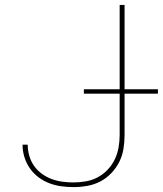

<svg xmlns="http://www.w3.org/2000/svg" viewBox="-20 -755 664 783"><path d="M280 8Q254 8 229 4.5Q204 1 180.5 -8Q157 -17 136.5 -32.5Q116 -48 101.5 -69Q87 -90 79.5 -114.5Q72 -139 72 -164V-165H93V-164Q93 -142 99.5 -119.5Q106 -97 119 -78.5Q132 -60 150.5 -46.5Q169 -33 190.5 -25Q212 -17 234.5 -14Q257 -11 280 -11Q305 -11 330.5 -15.5Q356 -20 378.5 -32Q401 -44 419 -63Q437 -82 448 -105Q459 -128 463.5 -153.5Q468 -179 468 -205V-735H488V-205Q488 -176 483.5 -148Q479 -120 466.5 -95Q454 -70 434 -49Q414 -28 389 -15Q364 -2 336 3Q308 8 280 8ZM624 -373H322V-391H624Z"/></svg>

Font: Iosevka Aile Thin
Style: Regular
Weight: 100
Designer: Belleve Invis
Foundry: Belleve Invis
Version: Version 31.1.0; ttfautohint (v1.8.4)